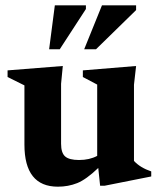

<svg xmlns="http://www.w3.org/2000/svg" viewBox="-20 -690 600 723"><path d="M210 -148.5Q210 -114.5 225.2 -101Q240.5 -87.5 277.5 -87.5Q317 -87.5 346 -103V-371.5L292 -400V-425L492.5 -441.5L484.5 -371V-84Q508 -58.5 549.5 -44.5V-25.5L373.5 9.5H357L350 -57.5Q304.5 -14 270.8 -0.5Q237 13 198 13Q72 13 72 -145.5V-368.5L8.5 -400V-425L216.5 -441.5L210 -374.5ZM297 -504.5 364 -670H492.5V-652L341.5 -504.5ZM165 -504.5 186.5 -670H303.5V-656L205 -504.5Z"/></svg>

Font: Newsreader Text
Style: Bold
Weight: 700
Designer: Hugues Gentile
Foundry: Production Type
Version: Version 1.001